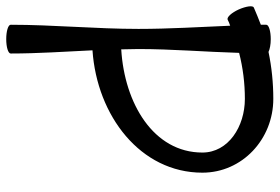

<svg xmlns="http://www.w3.org/2000/svg" viewBox="-180 -704 876 601"><g transform="rotate(90 257.5 -404.0)"><path d="M19 -679C25 -682 31 -685 38 -687C42 -591 48 -496 48 -400C48 -267 35 -133 35 0C35 8 55 14 80 14C105 14 125 8 125 0C125 -85 119 -171 115 -256C320 -270 498 -406 498 -600C498 -725 393 -822 267 -822C217 -822 168 -817 120 -807C112 -811 97 -814 80 -814C55 -814 35 -808 35 -800C35 -794 35 -788 35 -783C17 -776 -1 -769 -19 -761C-26 -758 -23 -737 -13 -714C-3 -692 11 -676 19 -679ZM111 -400C111 -505 120 -610 123 -715C170 -727 218 -733 267 -733C354 -733 435 -681 435 -600C435 -447 281 -356 112 -346C112 -364 111 -382 111 -400Z"/></g></svg>

Font: Nupuram
Style: Regular
Weight: 400
Designer: Santhosh Thottingal (santhosh.thottingal@gmail.com)
Foundry: SMC
Version: Version 1.000